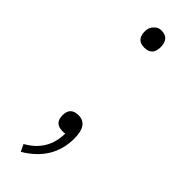

<svg xmlns="http://www.w3.org/2000/svg" viewBox="-231 -515 693 693"><g transform="rotate(45 115.5 -168.5)"><path d="M75 -458Q75 -479 88 -491Q99 -503 115 -503Q156 -503 156 -458Q156 -415 115 -415Q75 -415 75 -458ZM53 139Q132 95 133 6L127 7H120Q79 7 79 -34Q79 -75 120 -75Q169 -75 169 -5Q169 105 66 166Z"/></g></svg>

Font: Noto Sans CJK TC Thin
Style: Regular
Weight: 250
Designer: Ryoko NISHIZUKA ???? (kana & ideographs); Paul D. Hunt (Latin, Greek & Cyrillic); Wenlong ZHANG ??? (bopomofo); Sandoll 
Foundry: Adobe Systems Incorporated
Version: Version 1.004 January 19, 2016